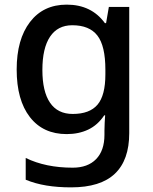

<svg xmlns="http://www.w3.org/2000/svg" viewBox="-20 -569 661 829"><path d="M268 -549Q375 -549 433 -469H438L450 -539H538V6Q538 122 476 181Q414 240 287 240Q229 240 180.5 232Q132 224 91 207V113Q177 155 294 155Q359 155 395 118Q431 81 431 13V-5Q431 -18 432 -39Q433 -60 434 -71H430Q402 -29 361 -9.5Q320 10 268 10Q166 10 109 -63.5Q52 -137 52 -269Q52 -399 109.5 -474Q167 -549 268 -549ZM292 -460Q229 -460 196 -410.5Q163 -361 163 -267Q163 -174 196 -125.5Q229 -77 294 -77Q367 -77 401 -117Q435 -157 435 -248V-268Q435 -371 400.5 -415.5Q366 -460 292 -460Z"/></svg>

Font: Noto Sans Sora Sompeng Medium
Style: Regular
Weight: 500
Designer: Monotype Design Team. David Williams.
Foundry: Monotype Imaging Inc.
Version: Version 2.101; ttfautohint (v1.8.4.7-5d5b)